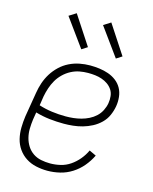

<svg xmlns="http://www.w3.org/2000/svg" viewBox="-114 -827 728 912"><g transform="rotate(15 250.0 -371.5)"><path d="M207 8Q179 8 151.5 2Q124 -4 101.5 -18.5Q79 -33 63.5 -55Q48 -77 41.5 -103.5Q35 -130 35.5 -158.5Q36 -187 40 -215L60 -335Q64 -361 72.5 -386Q81 -411 95 -433.5Q109 -456 129 -475Q149 -494 173.5 -506Q198 -518 224 -523Q250 -528 275 -528Q298 -528 321 -525Q344 -522 365.5 -514.5Q387 -507 404.5 -493.5Q422 -480 432.5 -461Q443 -442 445.5 -418.5Q448 -395 444 -372Q440 -349 430 -326.5Q420 -304 402 -286.5Q384 -269 362 -257.5Q340 -246 317 -239.5Q294 -233 270.5 -230.5Q247 -228 225 -228Q189 -228 154 -232Q119 -236 85 -246L79 -209Q76 -187 75.5 -164Q75 -141 80.5 -119.5Q86 -98 97.5 -80Q109 -62 126.5 -50Q144 -38 166 -33.5Q188 -29 211 -29Q236 -29 261.5 -35Q287 -41 309 -56Q331 -71 348.5 -92Q366 -113 377 -137L411 -121Q397 -92 376 -67Q355 -42 327.5 -24.5Q300 -7 269 0.5Q238 8 207 8ZM225 -264Q243 -264 262 -266Q281 -268 300 -273Q319 -278 337 -287Q355 -296 369.5 -309.5Q384 -323 393 -341Q402 -359 405 -377Q408 -395 406 -412.5Q404 -430 395 -443.5Q386 -457 372.5 -466.5Q359 -476 343 -481.5Q327 -487 310 -489Q293 -491 275 -491Q254 -491 233 -487Q212 -483 192 -472.5Q172 -462 155.5 -446Q139 -430 128 -411Q117 -392 110 -371Q103 -350 99 -329L92 -283Q123 -273 156.5 -268.5Q190 -264 225 -264ZM384 -591 284 -729 319 -751 412 -609ZM214 -591 114 -729 149 -751 242 -609Z"/></g></svg>

Font: Iosevka Term Curly Extralight
Style: Italic
Weight: 200
Italic angle: -9°
Designer: Belleve Invis
Foundry: Belleve Invis
Version: Version 32.3.0